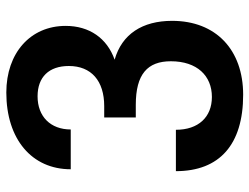

<svg xmlns="http://www.w3.org/2000/svg" viewBox="-111 -665 790 608"><g transform="rotate(-90 284.0 -361.0)"><path d="M46 -199C46 -60 131 14 288 14C430 14 522 -72 522 -211C522 -305 480 -370 399 -393C467 -417 506 -473 506 -548C506 -660 420 -736 295 -736C147 -736 52 -655 52 -532H178C178 -596 219 -637 283 -637C344 -637 379 -601 379 -538C379 -467 332 -426 252 -426H216V-326H256C353 -326 394 -289 394 -215C394 -132 348 -85 281 -85C217 -85 177 -128 177 -199Z"/></g></svg>

Font: Perun SemiBold
Style: Regular
Weight: 600
Foundry: Copyright (c) Stefan Peev, Context Ltd, 2016
Version: Version 1.089